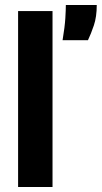

<svg xmlns="http://www.w3.org/2000/svg" viewBox="-20 -744 405 764"><path d="M52 0V-700H189V0ZM229 -584Q238 -638 240 -672Q242 -706 242 -724H365Q365 -677 353.5 -643Q342 -609 330 -584Z"/></svg>

Font: Bricolage Grotesque 12pt Condensed Bricolage Grotesque 10pt Condensed Regular
Style: Bold
Weight: 700
Width: 3
Designer: Mathieu Triay
Foundry: Atelier Triay
Version: Version 1.001; ttfautohint (v1.8.4.7-5d5b);gftools[0.9.33.de